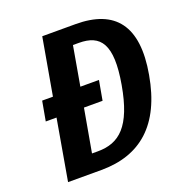

<svg xmlns="http://www.w3.org/2000/svg" viewBox="-127 -811 873 921"><g transform="rotate(-20 310.0 -350.0)"><path d="M64 -310H119L65 0H235C435 0 564 -110 606 -350C649 -590 558 -700 358 -700H188L137 -410H82ZM220 -90 259 -310H354L372 -410H277L312 -610H342C452 -610 501 -550 466 -350C431 -150 360 -90 250 -90Z"/></g></svg>

Font: Scada
Style: Bold Italic
Weight: 700
Designer: Jovanny Lemonad
Foundry: Jovanny Lemonad
Version: Version 3.005